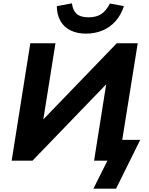

<svg xmlns="http://www.w3.org/2000/svg" viewBox="-20 -965 896 1153"><path d="M541 168 625 0H545L618 -461L617 -458L175 0H50L162 -705H313L240 -247L241 -249L681 -705H807L714 -125H822L677 168ZM497 -763Q443 -763 403.5 -782.5Q364 -802 343 -839Q322 -876 321 -928L412 -945Q417 -902 440.5 -881.5Q464 -861 511 -861Q560 -861 589.5 -881.5Q619 -902 640 -944L724 -928Q707 -875 674 -838Q641 -801 595.5 -782Q550 -763 497 -763Z"/></svg>

Font: Nunito Sans 7pt ExtraBold
Style: Italic
Weight: 800
Italic angle: -9°
Designer: Vernon Adams
Foundry: Vernon Adams
Version: Version 3.101;gftools[0.9.27]